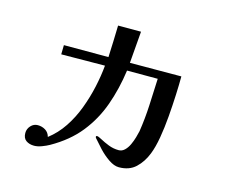

<svg xmlns="http://www.w3.org/2000/svg" viewBox="-101 -854 1201 1003"><g transform="rotate(15 500.0 -352.0)"><path d="M808 -541Q808 -499 805.5 -441.5Q803 -384 798 -322Q793 -260 783.5 -205Q774 -150 759 -112Q740 -63 705.5 -30.5Q671 2 615 2Q589 2 559 -18.5Q529 -39 503.5 -66.5Q478 -94 462 -113Q458 -117 458 -121Q458 -126 464 -126Q471 -126 490 -115.5Q509 -105 535.5 -94.5Q562 -84 591 -84Q609 -84 623 -97.5Q637 -111 646.5 -131.5Q656 -152 662 -173Q668 -194 671 -208Q682 -279 685.5 -352Q689 -425 692 -497H526Q512 -395 480 -305.5Q448 -216 390 -143.5Q332 -71 238 -18Q222 -9 199.5 -0.5Q177 8 158 8Q132 8 114.5 -4.5Q97 -17 97 -45Q97 -67 112.5 -84Q128 -101 150 -101Q173 -101 191.5 -89.5Q210 -78 216 -55Q263 -91 297 -142Q331 -193 353.5 -253Q376 -313 389.5 -374.5Q403 -436 408 -492L172 -490L173 -540H414Q416 -583 417.5 -626Q419 -669 420 -712H544L530 -540Q600 -540 669 -540.5Q738 -541 808 -541Z"/></g></svg>

Font: Kaisei Decol
Style: Bold
Weight: 700
Designer: Font-Kai, 金井和夫
Foundry: KAZUO KANAI
Version: Version 5.003